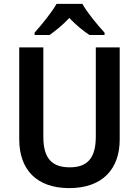

<svg xmlns="http://www.w3.org/2000/svg" viewBox="-20 -1024 716 988"><path d="M404 -1004H271C247 -961 193 -895 158 -856V-844H235C265 -865 304 -896 337 -932C369 -896 409 -865 440 -844H518V-856C481 -896 429 -959 404 -1004ZM596 -306V-780H473V-321C473 -213 432 -163 339 -163C249 -163 203 -207 203 -320V-780H79V-307C79 -151 169 -56 336 -56C510 -56 596 -157 596 -306Z"/></svg>

Font: Noto Sans Malayalam UI SemiCondensed SemiBold
Style: Regular
Weight: 600
Width: 4
Designer: Jelle Bosma - Monotype Design Team
Foundry: Monotype Imaging Inc.
Version: Version 2.104